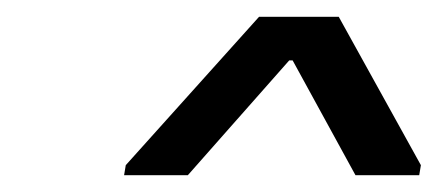

<svg xmlns="http://www.w3.org/2000/svg" viewBox="-20 -777 522 229"><path d="M130 -580 289 -757H384L482 -580L480 -568H404L329 -705H325L204 -568H128Z"/></svg>

Font: Be Vietnam
Style: Italic
Weight: 400
Italic angle: -9.33299°
Designer: Gabriel Lam
Foundry: TypeRant
Version: Version 3.000